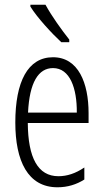

<svg xmlns="http://www.w3.org/2000/svg" viewBox="-20 -785 439 815"><path d="M173 -765H109V-757C138 -710 201 -642 240 -606H274V-617C241 -659 201 -714 173 -765ZM205 -542C98 -542 45 -438 45 -265C45 -102 98 10 224 10C267 10 305 -2 338 -23V-74C301 -49 265 -37 228 -37C141 -37 99 -115 98 -263H356V-305C356 -432 313 -542 205 -542ZM205 -496C277 -496 307 -410 306 -307H99C105 -435 143 -496 205 -496Z"/></svg>

Font: Noto Sans Gujarati ExtraCondensed Light
Style: Regular
Weight: 300
Width: 2
Designer: Jelle Bosma - Monotype Design Team, Universal Thirst
Foundry: Monotype Imaging Inc.
Version: Version 2.106